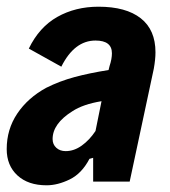

<svg xmlns="http://www.w3.org/2000/svg" viewBox="-24 -542 508 573"><path d="M440 -386Q440 -365 435 -337L363 0H254V-71L243 -68Q220 -24 184 -6.5Q148 11 115 11Q60 11 28 -18.5Q-4 -48 -4 -97Q-4 -156 27.5 -203Q59 -250 114 -280Q154 -300 198.5 -312Q243 -324 300 -333L303 -345Q310 -366 310 -383Q310 -421 261 -421Q198 -421 159 -343L62 -397Q93 -461 147 -491.5Q201 -522 270 -522Q352 -522 396 -487.5Q440 -453 440 -386ZM261 -151 279 -240Q224 -231 192 -210Q133 -173 133 -127Q133 -111 144 -101Q155 -91 172 -91Q197 -91 220 -107.5Q243 -124 261 -151Z"/></svg>

Font: Decalotype
Style: Bold Italic
Weight: 700
Italic angle: -12°
Designer: Alfredo Marco Pradil
Foundry: Alfredo Marco Pradil
Version: Version 1.0